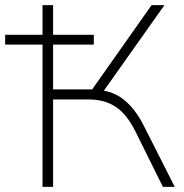

<svg xmlns="http://www.w3.org/2000/svg" viewBox="-33 -725 715 745"><path d="M132 0V-552H-13V-590H132V-705H173V-590H331V-552H173V-378H337L314 -363L555 -705H605L360 -359L347 -376Q406 -372 449 -337Q492 -302 524 -239L645 0H599L495 -210Q461 -280 417.5 -309.5Q374 -339 312 -339H173V0Z"/></svg>

Font: Mulish ExtraLight
Style: Regular
Weight: 200
Designer: Vernon Adams
Foundry: Vernon Adams
Version: Version 3.603